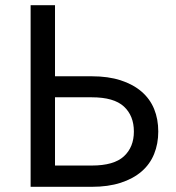

<svg xmlns="http://www.w3.org/2000/svg" viewBox="-20 -720 680 740"><path d="M98 -700H192V-426H334Q397 -426 445 -410.5Q493 -395 525.5 -367Q558 -339 574 -300Q590 -261 590 -213Q590 -166 574 -126.5Q558 -87 525.5 -59Q493 -31 445 -15.5Q397 0 334 0H98ZM334 -82Q419 -82 457.5 -117.5Q496 -153 496 -213Q496 -274 457.5 -309.5Q419 -345 334 -345H192V-82Z"/></svg>

Font: Golos UI
Style: Regular
Weight: 400
Designer: A.Korolkova, Vitaly Kuzmin
Foundry: ParaType Ltd
Version: Version 2.000